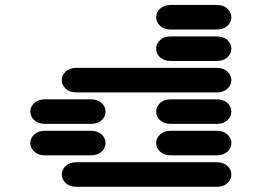

<svg xmlns="http://www.w3.org/2000/svg" viewBox="-20 -756 1040 763"><path d="M284.2 -13.7H840.8Q868.2 -13.7 883.8 -28.3Q899.4 -43 899.4 -62.5Q899.4 -82 883.8 -96.7Q868.2 -111.3 840.8 -111.3H284.2Q256.8 -111.3 241.2 -96.7Q225.6 -82 225.6 -62.5Q225.6 -43 241.2 -28.3Q256.8 -13.7 284.2 -13.7ZM159.2 -138.7H340.8Q368.2 -138.7 383.8 -153.3Q399.4 -168 399.4 -187.5Q399.4 -207 383.8 -221.7Q368.2 -236.3 340.8 -236.3H159.2Q131.8 -236.3 116.2 -221.7Q100.6 -207 100.6 -187.5Q100.6 -168 116.2 -153.3Q131.8 -138.7 159.2 -138.7ZM659.2 -138.7H840.8Q868.2 -138.7 883.8 -153.3Q899.4 -168 899.4 -187.5Q899.4 -207 883.8 -221.7Q868.2 -236.3 840.8 -236.3H659.2Q631.8 -236.3 616.2 -221.7Q600.6 -207 600.6 -187.5Q600.6 -168 616.2 -153.3Q631.8 -138.7 659.2 -138.7ZM159.2 -263.7H340.8Q368.2 -263.7 383.8 -278.3Q399.4 -293 399.4 -312.5Q399.4 -332 383.8 -346.7Q368.2 -361.3 340.8 -361.3H159.2Q131.8 -361.3 116.2 -346.7Q100.6 -332 100.6 -312.5Q100.6 -293 116.2 -278.3Q131.8 -263.7 159.2 -263.7ZM659.2 -263.7H840.8Q868.2 -263.7 883.8 -278.3Q899.4 -293 899.4 -312.5Q899.4 -332 883.8 -346.7Q868.2 -361.3 840.8 -361.3H659.2Q631.8 -361.3 616.2 -346.7Q600.6 -332 600.6 -312.5Q600.6 -293 616.2 -278.3Q631.8 -263.7 659.2 -263.7ZM284.2 -388.7H840.8Q868.2 -388.7 883.8 -403.3Q899.4 -418 899.4 -437.5Q899.4 -457 883.8 -471.7Q868.2 -486.3 840.8 -486.3H284.2Q256.8 -486.3 241.2 -471.7Q225.6 -457 225.6 -437.5Q225.6 -418 241.2 -403.3Q256.8 -388.7 284.2 -388.7ZM659.2 -513.7H840.8Q868.2 -513.7 883.8 -528.3Q899.4 -543 899.4 -562.5Q899.4 -582 883.8 -596.7Q868.2 -611.3 840.8 -611.3H659.2Q631.8 -611.3 616.2 -596.7Q600.6 -582 600.6 -562.5Q600.6 -543 616.2 -528.3Q631.8 -513.7 659.2 -513.7ZM659.2 -638.7H840.8Q868.2 -638.7 883.8 -653.3Q899.4 -668 899.4 -687.5Q899.4 -707 883.8 -721.7Q868.2 -736.3 840.8 -736.3H659.2Q631.8 -736.3 616.2 -721.7Q600.6 -707 600.6 -687.5Q600.6 -668 616.2 -653.3Q631.8 -638.7 659.2 -638.7Z"/></svg>

Font: Sixtyfour Convergence
Style: Regular
Weight: 400
Designer: Jens Kutilek
Foundry: Jens Kutilek
Version: Version 2.001